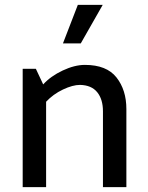

<svg xmlns="http://www.w3.org/2000/svg" viewBox="-20 -767 606 787"><path d="M299 -747H401L311 -589H238ZM157 -421Q188 -455 237 -478Q286 -501 328 -501Q417 -501 457.5 -449.5Q498 -398 498 -320V0H402V-311Q402 -360 378.5 -389Q355 -418 308 -419Q278 -419 238 -400Q198 -381 169 -350V0H73V-485H127Z"/></svg>

Font: Palanquin Medium
Style: Regular
Weight: 500
Designer: Pria Ravichandran
Version: Version 1.0.4